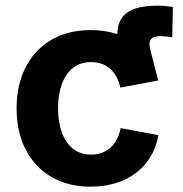

<svg xmlns="http://www.w3.org/2000/svg" viewBox="-20 -661 660 691"><path d="M430.3 -365.2 408.5 -482.6Q390.6 -565.2 423.4 -602.9Q456.1 -640.6 545.7 -640.6Q561.7 -640.6 576.4 -639.3Q591 -637.9 602.1 -635.9L600 -526.7Q589.5 -528.7 578.8 -529.9Q568 -531 558.4 -531Q531.2 -531 522.6 -519Q514 -506.9 521.5 -479.8L549.2 -371.3ZM306.4 10.7Q224.3 10.7 164.4 -24.6Q104.6 -59.9 72.1 -123.3Q39.7 -186.6 39.7 -270.6Q39.7 -355.2 72.1 -418.7Q104.6 -482.2 164.4 -517.4Q224.3 -552.7 306.4 -552.7Q355.2 -552.7 396.2 -540.1Q437.1 -527.5 468.8 -504Q500.5 -480.5 521 -446.9Q541.4 -413.2 549.2 -371.3L413.1 -345.8Q408.6 -367 399.4 -383.9Q390.2 -400.9 377 -412.9Q363.7 -424.9 346.4 -431.2Q329.1 -437.5 308 -437.5Q268.9 -437.5 242.4 -416.4Q216 -395.4 202.4 -357.9Q188.9 -320.5 188.9 -271.1Q188.9 -222.4 202.4 -184.8Q216 -147.3 242.4 -125.9Q268.9 -104.6 308 -104.6Q329.3 -104.6 346.8 -111.1Q364.4 -117.7 378 -130Q391.6 -142.4 400.8 -160.2Q409.9 -177.9 414.2 -199.9L550.1 -174.7Q542.6 -131.5 522 -97.4Q501.4 -63.3 469.7 -39Q438.1 -14.8 396.8 -2.1Q355.4 10.7 306.4 10.7Z"/></svg>

Font: Adwaita Sans
Style: Regular
Weight: 400
Designer: Rasmus Andersson
Foundry: rsms
Version: Version 4.001;git-9221beed3